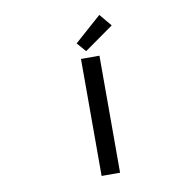

<svg xmlns="http://www.w3.org/2000/svg" viewBox="-101 -1088 1202 1190"><g transform="rotate(-10 500.0 -492.5)"><path d="M442.4 0V-736.3H558.6V0ZM482.4 -778.3 432.6 -835.9 601.6 -985.4 666 -908.2Z"/></g></svg>

Font: Gen Shin Gothic Monospace Medium
Style: Regular
Weight: 500
Designer: [Source Han Sans]
Ryoko NISHIZUKA  (kana & ideographs); Paul D. Hunt (Latin, Greek & Cyrillic); Wenlong ZHANG  (bopomofo
Version: Version 1.002.20150607